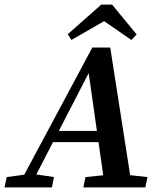

<svg xmlns="http://www.w3.org/2000/svg" viewBox="-46 -816 695 836"><path d="M-26 0 -17 -45 79 -58H102L189 -45L180 0ZM30 0 356 -609H434L529 0H411L337 -520L363 -542L83 0ZM170 -197 188 -246H439L438 -197ZM317 0 326 -45 454 -58H477L596 -45L587 0ZM442 -796 549 -666 526 -642 371 -749H451L265 -642L249 -667L395 -796Z"/></svg>

Font: Lisu Bosa Black
Style: Italic
Weight: 900
Italic angle: -19°
Designer: David Morse, Annie Olsen, Victor Gaultney, Frank Grießhammer (Latin)
Foundry: SIL International
Version: Version 2.000